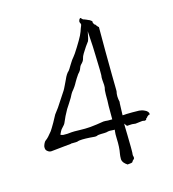

<svg xmlns="http://www.w3.org/2000/svg" viewBox="-108 -792 816 906"><g transform="rotate(-15 300.0 -339.0)"><path d="M423 -656Q423 -656 427 -654Q428 -653 431 -649Q432 -646 435 -644Q436 -643 436 -642L441 -638V-520Q442 -461 442 -402Q442 -385 442.5 -369Q443 -353 443 -336V-332Q443 -326 443 -324Q437 -301 444 -272Q443 -269 443 -265V-264L441 -207H447Q453 -207 460 -208Q486 -209 522 -208Q526 -208 534 -206H535Q542 -204 550 -200Q557 -197 562 -191Q566 -186 566 -181Q565 -179 565 -177H560L557 -174Q553 -173 549 -166L546 -165L545 -163Q544 -159 542 -157Q540 -156 535 -155Q534 -155 532 -156Q528 -157 524 -157Q494 -154 490 -153Q474 -156 457 -154Q449 -152 447 -155L438 -167V-152Q438 -140 439 -112Q439 -83 440 -54V-38Q440 -21 439 -17Q438 -13 441 -3Q442 3 439 6Q431 12 428 19Q424 22 408 23H406L405 24Q395 18 388 10Q380 0 380 -10Q380 -17 380.5 -23.5Q381 -30 382 -35Q388 -65 386 -109Q385 -130 387 -145L388 -151H382Q375 -151 364 -152Q357 -152 346 -149Q339 -148 320 -148Q305 -148 298 -144H297Q293 -142 266 -145Q221 -148 204 -143V-142Q200 -141 172 -141L171 -140Q169 -140 140 -137Q97 -132 92 -132Q89 -132 72 -130Q62 -130 54 -137Q46 -143 46 -153Q45 -162 50 -172Q54 -182 61 -187Q73 -195 94 -222Q101 -232 116 -258Q129 -282 135 -293Q138 -296 156 -321Q159 -326 175 -350Q199 -387 202 -391Q205 -395 214 -414Q221 -427 226 -439Q237 -465 250 -476Q253 -479 266 -501Q279 -523 290 -535Q295 -540 315 -572Q335 -604 344 -622Q353 -641 357 -655Q358 -657 360.5 -663.5Q363 -670 363 -670.5Q363 -671 362 -677H361V-679Q361 -679 360 -679Q360 -680 360 -680V-681Q359 -682 358 -685Q359 -688 360 -694Q361 -697 363 -699Q364 -700 367 -702Q368 -701 370 -701L371 -699L372 -698L376 -694Q378 -692 383 -691Q388 -689 393 -687Q395 -686 406 -681H407Q412 -678 418 -673Q418 -670 418 -668Q419 -664 419 -663L420 -662L421 -660Q422 -657 423 -656ZM360 -679ZM389 -267Q390 -278 390 -292V-322Q390 -336 391 -343Q395 -357 394 -368L392 -393Q391 -405 393 -416Q394 -423 391 -511Q390 -558 387 -598L385 -633L378 -599Q375 -590 374 -587L358 -565Q348 -549 340 -537Q332 -524 330 -514Q328 -502 313 -488Q309 -484 305 -473Q302 -462 289 -449Q288 -448 277 -431Q274 -425 268 -416Q258 -396 240 -375Q236 -370 226 -350Q223 -346 211 -326Q204 -316 196 -303Q188 -288 180 -273Q174 -259 167 -244Q164 -236 151 -223L150 -222Q149 -220 146 -218V-217Q143 -213 142 -211Q139 -206 136 -199L134 -194L139 -192L146 -190H148H149Q151 -190 167 -190Q168 -190 188 -192Q197 -193 228 -192Q255 -191 280 -193Q318 -197 333 -200Q340 -201 346 -202Q349 -202 356 -202Q368 -201 368 -201H373H384H389V-206Q389 -226 389 -267Z"/></g></svg>

Font: ToneOZ-Pinyin-Tsuipita-TC
Style: Regular
Weight: 400
Designer: ÂÆ£ÂøóÂáåJeffrey Xuan(jeffreyx@gmail.com, ToneOZ.com) ÈòøÂù§(cjkFonts)
Foundry: ToneOZ
Version: Version 0.24071